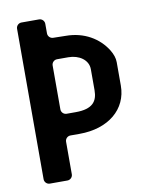

<svg xmlns="http://www.w3.org/2000/svg" viewBox="-78 -726 617 784"><g transform="rotate(-10 231.0 -334.0)"><path d="M420 -344V-441C420 -458 414 -475 403 -493C370 -546 310 -583 233 -583L182 -584C170 -584 160 -594 160 -606V-646C160 -658 150 -668 138 -668H65C53 -668 43 -658 43 -646V-22C43 -10 53 0 65 0H138C150 0 160 -10 160 -22V-157C160 -169 170 -179 182 -179H220C340 -179 420 -246 420 -344ZM220 -269H182C170 -269 160 -279 160 -291V-473C160 -485 170 -495 182 -495H229C273 -495 311 -470 311 -431V-344C311 -298 290 -269 220 -269Z"/></g></svg>

Font: DIN Rundschrift
Style: Breit
Weight: 400
Width: 7
Version: Version 1.027